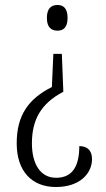

<svg xmlns="http://www.w3.org/2000/svg" viewBox="-20 -560 425 770"><path d="M211 -540C187 -540 168 -528 168 -488C168 -449 187 -437 211 -437C233 -437 251 -449 251 -488C251 -528 233 -540 211 -540ZM234 -192 228 -344H194L188 -211C93 -163 47 -97 47 15C47 128 109 190 204 190C301 190 349 135 349 78C349 41 328 26 298 26C298 100 275 153 205 153C141 153 108 96 108 15C108 -77 142 -144 234 -192Z"/></svg>

Font: Noto Serif Armenian ExtraCondensed Light
Style: Regular
Weight: 300
Width: 2
Designer: Monotype Design Team
Foundry: Monotype Imaging Inc.
Version: Version 2.008